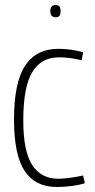

<svg xmlns="http://www.w3.org/2000/svg" viewBox="-20 -737 379 767"><path d="M36 -259Q36 -408 80.5 -475Q125 -542 214 -542Q237 -542 263.5 -538.5Q290 -535 312 -528L306 -496Q284 -502 260.5 -505Q237 -508 215 -508Q145 -508 109 -449Q73 -390 73 -256Q73 -133 108.5 -78Q144 -23 213 -23Q234 -23 262 -27Q290 -31 312 -36L319 -5Q297 2 266 6Q235 10 207 10Q121 10 78.5 -54Q36 -118 36 -259ZM202 -668Q181 -668 181 -693Q181 -717 202 -717Q214 -717 218 -710.5Q222 -704 222 -693Q222 -681 218 -674.5Q214 -668 202 -668Z"/></svg>

Font: Georama SemiCondensed ExtraLight
Style: Regular
Weight: 200
Width: 4
Designer: Jean-Baptiste Levee
Foundry: Production Type
Version: Version 1.000